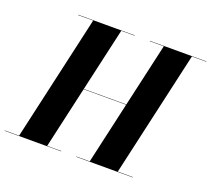

<svg xmlns="http://www.w3.org/2000/svg" viewBox="-169 -912 1179 1073"><g transform="rotate(20 420.5 -375.0)"><path d="M-43 -2H42.5L211.5 -748H122V-750H458V-748H378.5L293 -371H546L631.5 -748H548V-750H884V-748H798.5L629.5 -2H719V0H383V-2H462.5L545.5 -369H292.5L209.5 -2H293V0H-43Z"/></g></svg>

Font: Bodoni* 96
Style: Bold Italic
Weight: 700
Italic angle: -13°
Version: Version 2.2